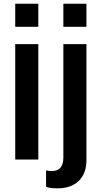

<svg xmlns="http://www.w3.org/2000/svg" viewBox="-20 -864 538 1040"><path d="M292 156.2Q251 156.2 229.5 147.9V59.1Q246.6 62.5 260.7 62.5Q323.2 62.5 323.2 -10.3V-625H448.2V3.4Q448.2 76.2 406.2 116.2Q364.3 156.2 292 156.2ZM323.2 -718.8V-843.8H448.2V-718.8ZM62.5 0V-625H187.5V0ZM62.5 -718.8V-843.8H187.5V-718.8Z"/></svg>

Font: Oswald-Regular
Style: Regular
Weight: 400
Designer: vernon adams
Foundry: vernon adams
Version: Version 2.002; ttfautohint (v0.92.18-e454-dirty) -l 8 -r 50 